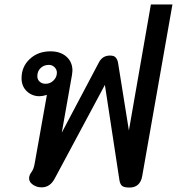

<svg xmlns="http://www.w3.org/2000/svg" viewBox="-20 -834 796 864"><path d="M517 -26 452 -452 227 -32Q206 9 168 9Q152 9 141 4Q111 -9 111 -32Q111 -46 122 -60Q132 -74 136 -98L191 -407Q171 -401 158 -401Q124 -401 100.5 -423.5Q77 -446 77 -482Q77 -534 114 -568.5Q151 -603 207 -603Q252 -603 279 -579Q306 -555 306 -516Q306 -511 304 -497L258 -237L425 -553Q441 -584 475 -584Q493 -584 500.5 -575.5Q508 -567 511 -553L560 -247L659 -814H756L620 -42Q616 -17 601.5 -3.5Q587 10 563 10Q539 10 529.5 2.5Q520 -5 517 -26ZM236 -507Q236 -521 225.5 -531.5Q215 -542 200 -542Q178 -542 163 -528Q148 -514 148 -491Q148 -476 158.5 -466.5Q169 -457 185 -457Q206 -457 221 -472Q236 -487 236 -507Z"/></svg>

Font: Niramit Medium
Style: Italic
Weight: 500
Italic angle: -10°
Designer: Katatrad Aksorn Co.,Ltd.
Foundry: Cadson Demak Co.,Ltd.
Version: Version 1.000; ttfautohint (v1.6)